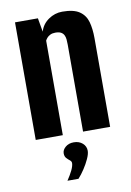

<svg xmlns="http://www.w3.org/2000/svg" viewBox="-81 -556 542 796"><g transform="rotate(-10 190.5 -158.0)"><path d="M37.4 0V-495H133.8L143.9 -437.1Q152.6 -467.5 179.3 -486.1Q206.1 -504.7 237.8 -504.7Q285.6 -504.7 309.9 -488.1Q334.2 -471.5 342.4 -442.2Q350.6 -412.9 350.6 -373.4V0H236.6V-366.4Q236.6 -378.2 235.6 -388.4Q234.6 -398.7 230.6 -406.6Q226.5 -414.6 218.1 -419.3Q209.7 -424 194.2 -424Q181.7 -424 172.8 -419.5Q163.9 -415 159 -409.1Q154 -403.2 151.4 -397.8V0ZM137.6 189.4Q152 167.9 160.6 150Q169.1 132.1 169.1 120.5Q169.1 113.1 162.2 107.9Q155.3 102.7 148.5 95.3Q141.8 87.9 141.8 75.1Q141.8 60.6 155.5 48.8Q169.2 37 190.5 37Q213.1 37 227.5 49.8Q241.9 62.5 241.9 81.5Q241.9 94.9 232.8 114.8Q223.7 134.8 210.7 154.5Q197.8 174.3 184 189.4Z"/></g></svg>

Font: Alumni Sans SC Thin
Style: Regular
Weight: 100
Designer: Robert E. Leuschke
Foundry: Robert E. Leuschke
Version: Version 1.018